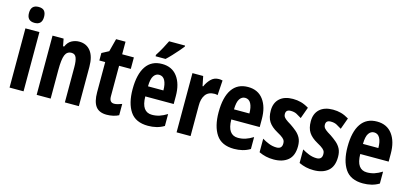

<svg xmlns="http://www.w3.org/2000/svg" viewBox="-65 -1233 3651 1710"><g transform="rotate(15 1760.5 -378.0)"><path d="M125 -761Q162 -761 178 -742Q194 -723 194 -687Q194 -614 125 -614Q55 -614 55 -687Q55 -761 125 -761ZM189 -546V0H60V-546Z M555 -556Q622 -556 660.5 -506.5Q699 -457 699 -362V0H570V-325Q570 -383 558 -412.5Q546 -442 514 -442Q472 -442 455.5 -402Q439 -362 439 -264V0H310V-546H412L425 -479H435Q453 -521 485.5 -538.5Q518 -556 555 -556Z M996 -102Q1011 -102 1028 -106.5Q1045 -111 1067 -119V-15Q1045 -3 1015.5 3.5Q986 10 957 10Q887 10 855.5 -32.5Q824 -75 824 -162V-440H770V-509L834 -543L865 -662H952V-546H1060V-440H952V-158Q952 -102 996 -102Z M1319 -555Q1411 -555 1460.5 -488.5Q1510 -422 1510 -310V-237H1248Q1249 -164 1274 -129Q1299 -94 1347 -94Q1383 -94 1415.5 -104.5Q1448 -115 1485 -138V-28Q1452 -8 1415 1Q1378 10 1338 10Q1223 10 1172.5 -65.5Q1122 -141 1122 -270Q1122 -409 1172 -482Q1222 -555 1319 -555ZM1318 -455Q1288 -455 1268.5 -426.5Q1249 -398 1248 -330H1390Q1390 -388 1372 -421.5Q1354 -455 1318 -455ZM1473 -756Q1459 -738 1435.5 -711Q1412 -684 1385.5 -655.5Q1359 -627 1336 -606H1244V-619Q1270 -659 1290 -696Q1310 -733 1326 -766H1473Z M1841 -556Q1847 -556 1855.5 -555.5Q1864 -555 1876 -552L1867 -414Q1861 -417 1851.5 -418Q1842 -419 1840 -419Q1782 -419 1755 -381Q1728 -343 1729 -279V0H1600V-546H1699L1717 -457H1723Q1739 -495 1768.5 -525.5Q1798 -556 1841 -556Z M2112 -555Q2204 -555 2253.5 -488.5Q2303 -422 2303 -310V-237H2041Q2042 -164 2067 -129Q2092 -94 2140 -94Q2176 -94 2208.5 -104.5Q2241 -115 2278 -138V-28Q2245 -8 2208 1Q2171 10 2131 10Q2016 10 1965.5 -65.5Q1915 -141 1915 -270Q1915 -409 1965 -482Q2015 -555 2112 -555ZM2111 -455Q2081 -455 2061.5 -426.5Q2042 -398 2041 -330H2183Q2183 -388 2165 -421.5Q2147 -455 2111 -455Z M2677 -160Q2677 -72 2628 -31Q2579 10 2496 10Q2458 10 2425 2.5Q2392 -5 2360 -20V-145Q2387 -128 2422 -114Q2457 -100 2494 -100Q2544 -100 2544 -149Q2544 -161 2541 -172Q2538 -183 2522 -197.5Q2506 -212 2467 -233Q2411 -264 2385.5 -303Q2360 -342 2360 -405Q2360 -476 2403.5 -516Q2447 -556 2526 -556Q2565 -556 2600 -546.5Q2635 -537 2673 -514L2635 -409Q2610 -425 2588 -436.5Q2566 -448 2533 -448Q2489 -448 2489 -408Q2489 -396 2493.5 -386Q2498 -376 2513.5 -363Q2529 -350 2563 -330Q2593 -310 2619.5 -287.5Q2646 -265 2661.5 -235Q2677 -205 2677 -160Z M3046 -160Q3046 -72 2997 -31Q2948 10 2865 10Q2827 10 2794 2.5Q2761 -5 2729 -20V-145Q2756 -128 2791 -114Q2826 -100 2863 -100Q2913 -100 2913 -149Q2913 -161 2910 -172Q2907 -183 2891 -197.5Q2875 -212 2836 -233Q2780 -264 2754.5 -303Q2729 -342 2729 -405Q2729 -476 2772.5 -516Q2816 -556 2895 -556Q2934 -556 2969 -546.5Q3004 -537 3042 -514L3004 -409Q2979 -425 2957 -436.5Q2935 -448 2902 -448Q2858 -448 2858 -408Q2858 -396 2862.5 -386Q2867 -376 2882.5 -363Q2898 -350 2932 -330Q2962 -310 2988.5 -287.5Q3015 -265 3030.5 -235Q3046 -205 3046 -160Z M3301 -555Q3393 -555 3442.5 -488.5Q3492 -422 3492 -310V-237H3230Q3231 -164 3256 -129Q3281 -94 3329 -94Q3365 -94 3397.5 -104.5Q3430 -115 3467 -138V-28Q3434 -8 3397 1Q3360 10 3320 10Q3205 10 3154.5 -65.5Q3104 -141 3104 -270Q3104 -409 3154 -482Q3204 -555 3301 -555ZM3300 -455Q3270 -455 3250.5 -426.5Q3231 -398 3230 -330H3372Q3372 -388 3354 -421.5Q3336 -455 3300 -455Z"/></g></svg>

Font: Noto Sans Sinhala UI ExtraCondensed
Style: Bold
Weight: 700
Width: 2
Designer: Jelle Bosma - Monotype Design Team
Foundry: Monotype Imaging Inc.
Version: Version 2.006; ttfautohint (v1.8.4.7-5d5b)